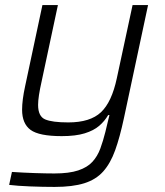

<svg xmlns="http://www.w3.org/2000/svg" viewBox="-20 -530 648 756"><path d="M195 206Q149 206 98.5 204Q48 202 16 198L27 147Q72 150 117 151.5Q162 153 194 153Q252 153 288 141Q324 129 344 107Q364 85 375 55Q386 25 395 -11Q399 -28 403 -44.5Q407 -61 411 -77H406Q392 -53 370.5 -34.5Q349 -16 313.5 -5Q278 6 223 6Q134 6 100.5 -18.5Q67 -43 67 -98Q67 -136 79 -191L147 -510H208L144 -210Q137 -179 133.5 -156Q130 -133 130 -117Q130 -72 157.5 -60Q185 -48 249 -48Q335 -48 377.5 -88Q420 -128 440 -222L502 -510H563L468 -65Q452 10 433.5 61.5Q415 113 386.5 145Q358 177 312 191.5Q266 206 195 206Z"/></svg>

Font: Saira Light
Style: Italic
Weight: 300
Italic angle: -12°
Designer: Hector Gatti with collaboration of the Omnibus-Type team
Foundry: Omnibus-Type
Version: Version 1.100; ttfautohint (v1.8.3)